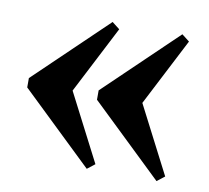

<svg xmlns="http://www.w3.org/2000/svg" viewBox="-57 -511 607 557"><g transform="rotate(10 246.5 -232.0)"><path d="M132 -271 254.5 -33 232 -15.5 21 -218V-245.5L232 -448L254.5 -430.5L132 -192.5ZM337.5 -271 460 -33 437.5 -15.5 226.5 -218V-245.5L437.5 -448L460 -430.5L337.5 -192.5Z"/></g></svg>

Font: Newsreader 36pt
Style: Bold
Weight: 700
Designer: Hugues Gentile
Foundry: Production Type
Version: Version 1.003